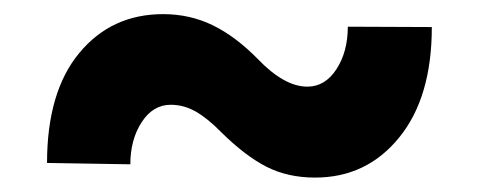

<svg xmlns="http://www.w3.org/2000/svg" viewBox="-20 -428 672 269"><path d="M467.3 -390.6 585 -390.1Q585 -291.5 539.3 -235.4Q493.7 -179.2 421.4 -179.2Q383.3 -179.2 353.5 -194.3Q323.7 -209.5 290 -242.7Q271.5 -261.7 254.6 -271.5Q237.8 -281.2 219.2 -281.2Q194.3 -281.2 178.5 -256.8Q162.6 -232.4 162.6 -197.8L45.9 -199.7Q45.9 -299.3 91.1 -353.8Q136.2 -408.2 208.5 -408.2Q246.1 -408.2 278.1 -392.6Q310.1 -377 341.3 -345.2Q378.4 -306.6 410.6 -306.6Q435.5 -306.6 451.4 -331.1Q467.3 -355.5 467.3 -390.6Z"/></svg>

Font: Vazirmatn UI Black
Style: Regular
Weight: 900
Designer: Saber Rastikerdar
Foundry: Saber Rastikerdar
Version: Version 33.003